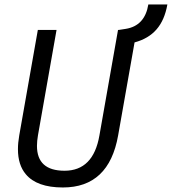

<svg xmlns="http://www.w3.org/2000/svg" viewBox="-20 -827 767 857"><path d="M260.7 9.8Q144.5 9.8 95.2 -49.3Q60.1 -90.8 60.1 -161.1Q60.1 -189.5 65.9 -222.7L148.9 -693.4H232.4L149.4 -222.7Q145 -197.3 145 -175.8Q145 -64.9 268.1 -64.9Q396.5 -64.9 423.8 -222.7L506.8 -693.4H510.7L541.5 -698.2Q626.5 -711.9 642.1 -807.1H727.1Q714.8 -737.3 678.7 -695.8Q642.6 -654.3 580.6 -637.7L507.3 -222.7Q466.3 9.8 260.7 9.8Z"/></svg>

Font: CaskaydiaCove NFP SemiLight
Style: Italic
Weight: 350
Italic angle: -10°
Designer: Aaron Bell
Foundry: Saja Typeworks
Version: Version 2111.001; VTT 6.35;Nerd Fonts 3.1.1